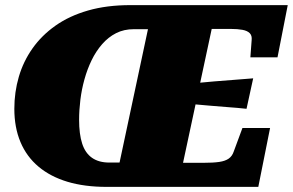

<svg xmlns="http://www.w3.org/2000/svg" viewBox="-20 -730 1144 750"><path d="M740 -405Q778 -409 816.5 -412Q855 -415 893 -418Q931 -421 969 -424L943 -305Q907 -309 870 -311.5Q833 -314 796.5 -317.5Q760 -321 723 -324ZM489 -710H1104L1064 -506H958L963 -573Q965 -591 955.5 -600.5Q946 -610 927 -613.5Q908 -617 882 -617H807L695 -94H774Q813 -94 836.5 -97.5Q860 -101 873.5 -110.5Q887 -120 893 -138L927 -230H1035L989 0H396Q310 0 243.5 -20Q177 -40 130.5 -79Q84 -118 60 -175Q36 -232 36 -305Q36 -370 53.5 -430Q71 -490 107 -541Q143 -592 197 -630Q251 -668 324 -689Q397 -710 489 -710ZM407 -95H447L558 -616H503Q464 -616 433.5 -600.5Q403 -585 379 -557.5Q355 -530 338 -495Q321 -460 310 -420.5Q299 -381 294 -340.5Q289 -300 289 -262Q289 -206 301 -169Q313 -132 339.5 -113.5Q366 -95 407 -95Z"/></svg>

Font: Roboto Serif Black
Style: Italic
Weight: 900
Italic angle: -10°
Version: Version 1.008